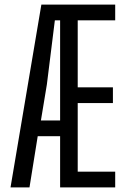

<svg xmlns="http://www.w3.org/2000/svg" viewBox="-20 -820 555 840"><path d="M484 -731H320V-438H474V-369H320V-69H484V0H243V-224H145L109 0H26L161 -800H484ZM159 -293H243V-731H220L185 -450Z"/></svg>

Font: Big Shoulders Display Medium
Style: Regular
Weight: 500
Designer: Patric King
Foundry: XO Type Co
Version: Version 1.000; ttfautohint (v1.8.2)